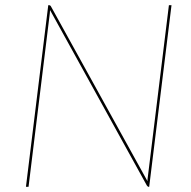

<svg xmlns="http://www.w3.org/2000/svg" viewBox="-20 -720 735 740"><path d="M170 -700Q173.5 -700 176 -696L548.5 -21.5Q548.5 -24 548.5 -26.8Q548.5 -29.5 549 -32L631 -700H641L555 0H553Q549.5 0 546 -5L173 -681Q172.5 -678.5 172.5 -676.5Q172.5 -674.5 172.2 -672.5Q172 -670.5 172 -669L90 0H80L166 -700H170Z"/></svg>

Font: Lato Hairline
Style: Italic
Weight: 250
Italic angle: -7°
Designer: Lukasz Dziedzic
Foundry: Lukasz Dziedzic
Version: Version 1.104; Western+Polish opensource